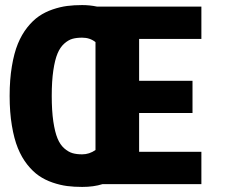

<svg xmlns="http://www.w3.org/2000/svg" viewBox="-20 -726 890 757"><path d="M304 11Q272 11 244.8 7.5Q217.5 4 187.5 -6.2Q157.5 -16.5 133.5 -33Q109.5 -49.5 87.5 -77.2Q65.5 -105 50.5 -141.8Q35.5 -178.5 26.8 -231Q18 -283.5 18 -348Q18 -412 26.8 -464.5Q35.5 -517 50.5 -553.5Q65.5 -590 87.5 -617.8Q109.5 -645.5 133.5 -662Q157.5 -678.5 187.5 -688.8Q217.5 -699 244.8 -702.5Q272 -706 304 -706Q334 -706 362.5 -700H774V-572.5H528.5V-407.5H739V-280.5H528.5V-127.5H774V0H384Q349.5 11 304 11ZM184 -348Q184 -289.5 190.2 -247.2Q196.5 -205 206.8 -180.2Q217 -155.5 233.2 -141.2Q249.5 -127 265.8 -122.2Q282 -117.5 304 -117.5Q332 -117.5 356.5 -134.5V-560Q334.5 -577.5 304 -577.5Q282 -577.5 265.8 -573Q249.5 -568.5 233.2 -554Q217 -539.5 206.8 -515Q196.5 -490.5 190.2 -448.2Q184 -406 184 -348Z"/></svg>

Font: League Mono Wide
Style: Bold
Weight: 700
Width: 8
Designer: Tyler Finck
Foundry: The League of Moveable Type / Tyler Finck
Version: Version 2.210